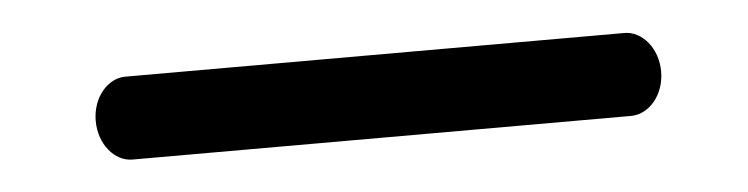

<svg xmlns="http://www.w3.org/2000/svg" viewBox="-24 -395 666 171"><g transform="rotate(-5 309.5 -309.0)"><path d="M536.2 -271.9C552 -272.3 565.8 -288.1 565.8 -309C565.8 -329.9 552 -346 536.2 -346H89.9C74.2 -346 60.3 -329.9 60.3 -309C60.3 -288.1 74 -271.9 89.9 -271.9Z"/></g></svg>

Font: Hi.
Style: Tall Regular
Weight: 400
Designer: Mew Too, Robert Jablonski
Foundry: Cannot Into Space Fonts
Version: Version 1.996